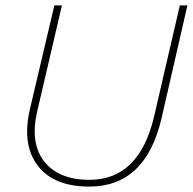

<svg xmlns="http://www.w3.org/2000/svg" viewBox="-20 -680 713 710"><path d="M310 10Q179 10 119.5 -67.5Q60 -145 91 -278L181 -660H209L118 -270Q90 -151 143.5 -83Q197 -15 311 -15Q495 -15 550 -250L645 -660H673L577 -241Q518 10 310 10Z"/></svg>

Font: Elaine Sans ExtraLight
Style: Italic
Weight: 275
Italic angle: -13°
Designer: Wei Huang
Foundry: Wei Huang
Version: Version 2.001;December 24, 2019;FontCreator 12.0.0.2547 64-b